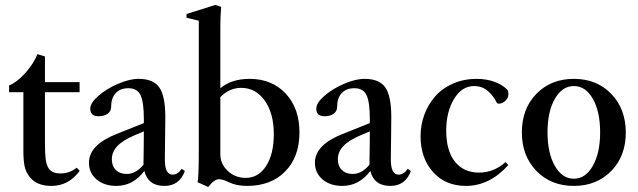

<svg xmlns="http://www.w3.org/2000/svg" viewBox="-20 -746 2600 782"><path d="M189.5 11.2Q128.4 11.2 100.1 -26.4Q86.4 -43.5 80.8 -66.2Q75.2 -88.9 75.2 -135.3V-370.6H17.1V-397.9Q50.3 -411.6 84 -449.7Q117.7 -487.8 132.3 -525.4L163.1 -516.1V-411.6H304.2V-370.6H163.1V-167Q163.1 -120.1 165.8 -99.6Q168.5 -79.1 175.3 -65.4Q188 -39.6 226.1 -39.6Q263.7 -39.6 292.5 -63L304.7 -50.3Q259.8 11.2 189.5 11.2Z M453.6 11.2Q404.8 11.2 373.5 -15.1Q342.3 -41.5 342.3 -83.5Q342.3 -155.8 454.6 -200.2L565.9 -244.6V-259.8Q565.9 -331.1 552.2 -358.9Q538.6 -386.7 502.9 -386.7Q469.7 -386.7 451.2 -366.7Q432.6 -346.7 432.6 -310.1Q432.6 -293 418.5 -282.7Q404.3 -272.5 381.3 -272.5Q347.7 -272.5 347.7 -303.7Q347.7 -326.7 380.6 -355.5Q413.6 -384.3 460.4 -404.5Q507.3 -424.8 544.4 -424.8Q604.5 -424.8 628.9 -389.9Q653.3 -355 653.3 -268.6Q653.3 -235.8 652.3 -176.5Q651.4 -117.2 651.4 -98.1Q650.9 -34.7 683.1 -34.7Q704.1 -34.7 720.2 -58.6L732.9 -49.3Q710.9 11.2 649.4 11.2Q583 11.2 567.9 -49.8Q522.5 11.2 453.6 11.2ZM435.5 -97.2Q435.5 -69.8 451.9 -53.7Q468.3 -37.6 495.6 -37.6Q532.2 -36.6 564.5 -75.2Q564 -81.1 564.5 -87.4Q564.9 -107.9 565.4 -149.2Q565.9 -190.4 565.9 -210.9L528.8 -195.3Q480.5 -174.8 458 -151.1Q435.5 -127.4 435.5 -97.2Z M828.1 15.6 784.7 -3.9Q789.6 -24.4 789.6 -130.9V-661.6L739.7 -673.8V-689L857.4 -726.1L880.9 -718.3Q877.4 -678.2 877.4 -642.1V-386.7Q923.3 -424.8 996.6 -424.8Q1087.9 -424.8 1143.8 -364.7Q1199.7 -304.7 1199.7 -207Q1199.7 -106.9 1141.8 -47.9Q1084 11.2 986.3 11.2Q943.4 11.2 913.1 -3.4Q887.2 -16.1 872.1 -16.1Q852.5 -16.1 828.1 15.6ZM877.4 -118.2Q877.4 -78.1 907.7 -49.8Q938 -21.5 980.5 -21.5Q1032.7 -21.5 1064 -70.1Q1095.2 -118.7 1095.2 -199.7Q1095.2 -284.2 1058.3 -336.2Q1021.5 -388.2 961.9 -388.2Q915 -388.2 877.4 -350.6Z M1374 11.2Q1325.2 11.2 1293.9 -15.1Q1262.7 -41.5 1262.7 -83.5Q1262.7 -155.8 1375 -200.2L1486.3 -244.6V-259.8Q1486.3 -331.1 1472.7 -358.9Q1459 -386.7 1423.3 -386.7Q1390.1 -386.7 1371.6 -366.7Q1353 -346.7 1353 -310.1Q1353 -293 1338.9 -282.7Q1324.7 -272.5 1301.8 -272.5Q1268.1 -272.5 1268.1 -303.7Q1268.1 -326.7 1301 -355.5Q1334 -384.3 1380.9 -404.5Q1427.7 -424.8 1464.8 -424.8Q1524.9 -424.8 1549.3 -389.9Q1573.7 -355 1573.7 -268.6Q1573.7 -235.8 1572.8 -176.5Q1571.8 -117.2 1571.8 -98.1Q1571.3 -34.7 1603.5 -34.7Q1624.5 -34.7 1640.6 -58.6L1653.3 -49.3Q1631.3 11.2 1569.8 11.2Q1503.4 11.2 1488.3 -49.8Q1442.9 11.2 1374 11.2ZM1356 -97.2Q1356 -69.8 1372.3 -53.7Q1388.7 -37.6 1416 -37.6Q1452.6 -36.6 1484.9 -75.2Q1484.4 -81.1 1484.9 -87.4Q1485.4 -107.9 1485.8 -149.2Q1486.3 -190.4 1486.3 -210.9L1449.2 -195.3Q1400.9 -174.8 1378.4 -151.1Q1356 -127.4 1356 -97.2Z M1877.9 11.2Q1793.9 11.2 1743.4 -45.7Q1692.9 -102.5 1692.9 -190.9Q1692.9 -237.3 1708.5 -279.3Q1724.1 -321.3 1752.7 -353.8Q1781.2 -386.2 1825 -405.5Q1868.7 -424.8 1920.9 -424.8Q1963.4 -424.8 1997.1 -411.6Q2030.8 -398.4 2047.4 -378.9Q2050.8 -373.5 2050.8 -363.3Q2050.8 -346.2 2037.8 -335Q2024.9 -323.7 2011.7 -323.7Q2004.9 -323.7 2002 -330.1Q1989.7 -355.5 1966.8 -375.5Q1943.8 -395.5 1911.1 -395.5Q1860.8 -395.5 1829.1 -342.8Q1797.4 -290 1797.4 -214.4Q1797.4 -132.3 1832.8 -87.6Q1868.2 -43 1931.2 -43Q1991.2 -43 2039.1 -85.9L2050.3 -73.7Q1974.1 11.2 1877.9 11.2Z M2317.4 11.2Q2224.1 11.2 2164.8 -49.8Q2105.5 -110.8 2105.5 -207Q2105.5 -303.2 2164.8 -364Q2224.1 -424.8 2317.4 -424.8Q2410.6 -424.8 2469.7 -363.5Q2528.8 -302.2 2528.8 -205.6Q2528.8 -110.4 2469.5 -49.6Q2410.2 11.2 2317.4 11.2ZM2317.4 -18.1Q2364.7 -18.1 2394.5 -70.6Q2424.3 -123 2424.3 -207Q2424.3 -291 2394.8 -343.3Q2365.2 -395.5 2317.4 -395.5Q2269.5 -395.5 2239.7 -343.3Q2210 -291 2210 -207Q2210 -123 2239.7 -70.6Q2269.5 -18.1 2317.4 -18.1Z"/></svg>

Font: Elstob 18pt Medium
Style: Regular
Weight: 500
Designer: Peter S. Baker
Version: Version 1.015